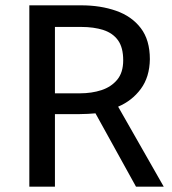

<svg xmlns="http://www.w3.org/2000/svg" viewBox="-20 -700 644 720"><path d="M284 -599Q332 -599 367.5 -587.5Q403 -576 422.5 -549Q442 -522 442 -474Q442 -428 419.5 -401Q397 -374 360.5 -362Q324 -350 279 -350H186V-599ZM90 -680V0H186V-272H275Q289 -272 309.5 -273Q330 -274 338 -275L490 0H594L423 -300Q475 -322 508 -366.5Q541 -411 542 -478Q542 -550 508 -594.5Q474 -639 415.5 -659.5Q357 -680 285 -680Z"/></svg>

Font: Catamaran Thin Medium
Style: Regular
Weight: 500
Version: Version 2.000